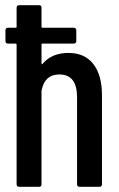

<svg xmlns="http://www.w3.org/2000/svg" viewBox="-20 -720 458 740"><path d="M244 -516Q306 -516 339.5 -473.5Q373 -431 373 -353V-10Q373 0 363 0H287Q277 0 277 -10V-345Q277 -433 209 -433Q153 -433 141 -374Q140 -373 140 -370V-10Q140 0 130 0H54Q44 0 44 -10V-548Q44 -552 40 -552H11Q1 -552 1 -562V-603Q1 -613 11 -613H40Q44 -613 44 -617V-690Q44 -700 54 -700H130Q140 -700 140 -690V-617Q140 -613 144 -613H264Q274 -613 274 -603V-562Q274 -552 264 -552H144Q140 -552 140 -548V-477Q140 -468 146 -476Q181 -516 244 -516Z"/></svg>

Font: Barlow Condensed Medium
Style: Regular
Weight: 500
Width: 3
Designer: Jeremy Tribby
Foundry: Tribby Type
Version: Version 1.422;hotconv 1.0.109;makeotfexe 2.5.65596